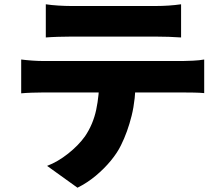

<svg xmlns="http://www.w3.org/2000/svg" viewBox="-20 -802 1040 897"><path d="M194 -782Q220 -778 252.5 -776Q285 -774 310 -774Q330 -774 370.5 -774Q411 -774 461.5 -774Q512 -774 562.5 -774Q613 -774 652.5 -774Q692 -774 710 -774Q738 -774 768 -776Q798 -778 826 -782V-627Q798 -629 768.5 -630Q739 -631 710 -631Q692 -631 652.5 -631Q613 -631 562.5 -631Q512 -631 461.5 -631Q411 -631 370.5 -631Q330 -631 310 -631Q284 -631 251.5 -630Q219 -629 194 -627ZM79 -524Q102 -521 129.5 -519Q157 -517 180 -517Q194 -517 233 -517Q272 -517 327 -517Q382 -517 445 -517Q508 -517 571 -517Q634 -517 689 -517Q744 -517 783 -517Q822 -517 835 -517Q851 -517 882 -518.5Q913 -520 934 -524V-367Q914 -369 886 -369.5Q858 -370 835 -370Q822 -370 783 -370Q744 -370 689 -370Q634 -370 571 -370Q508 -370 445 -370Q382 -370 327 -370Q272 -370 233 -370Q194 -370 180 -370Q158 -370 129 -369Q100 -368 79 -366ZM614 -438Q614 -338 595 -261.5Q576 -185 545 -123Q528 -88 497.5 -51Q467 -14 427.5 19Q388 52 342 75L200 -27Q250 -46 298.5 -84.5Q347 -123 377 -165Q415 -221 429.5 -289.5Q444 -358 444 -437Z"/></svg>

Font: Noto Sans SC Thin Black
Style: Regular
Weight: 900
Version: Version 2.004-H2;hotconv 1.0.118;makeotfexe 2.5.65603